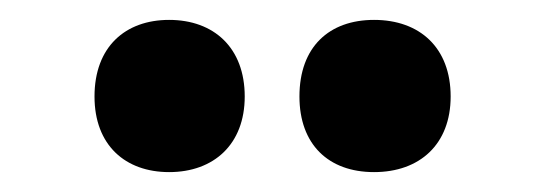

<svg xmlns="http://www.w3.org/2000/svg" viewBox="-20 -787 543 193"><path d="M75 -690C75 -641 106 -614 150 -614C195 -614 226 -642 226 -690C226 -739 195 -767 150 -767C106 -767 75 -740 75 -690ZM281 -690C281 -642 310 -614 356 -614C402 -614 433 -642 433 -690C433 -739 402 -767 356 -767C311 -767 281 -740 281 -690Z"/></svg>

Font: Noto Sans Devanagari Condensed Black
Style: Regular
Weight: 900
Width: 3
Designer: Jelle Bosma - Monotype Design Team
Foundry: Monotype Imaging Inc.
Version: Version 2.004